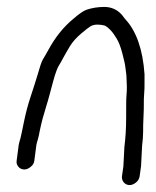

<svg xmlns="http://www.w3.org/2000/svg" viewBox="-20 -489 449 554"><path d="M336 -9 332 19C331 26 333 32 337 37C341 42 347 45 354 45C361 45 367 42 373 37C379 32 382 26 383 19L387 -10L390 -68C392 -84 393 -98 393 -109C393 -120 393 -134 394 -151C395 -168 395 -181 395 -190C395 -199 395 -209 396 -219C397 -229 397 -239 397 -248V-275C392 -347 373 -399 343 -432C338 -437 335 -443 330 -448C317 -462 300 -469 281 -469C262 -469 245 -466 230 -461C221 -458 208 -449 192 -435C165 -413 140 -383 119 -344C114 -335 109 -326 104 -318C99 -310 95 -295 89 -275C83 -255 76 -233 68 -209C60 -185 54 -161 49 -137C44 -113 41 -97 39 -90C37 -83 35 -77 34 -71L28 -25C27 -18 29 -13 33 -8C37 -3 43 0 50 0C57 0 63 -3 69 -8C75 -13 78 -18 79 -25L85 -71C86 -75 87 -80 89 -86C91 -92 93 -102 95 -113C100 -137 106 -159 113 -181C120 -203 126 -227 133 -253C140 -279 146 -294 150 -300C154 -306 158 -314 163 -323C168 -332 174 -343 182 -356C190 -369 201 -381 214 -392C227 -403 236 -410 241 -413C246 -416 253 -418 261 -418C269 -418 276 -417 283 -415C285 -414 291 -410 298 -403C305 -396 311 -387 317 -377C323 -367 328 -354 333 -335C338 -316 341 -303 342 -293C343 -283 345 -274 345 -265C345 -256 346 -248 346 -240C346 -232 346 -223 345 -214C344 -205 344 -183 344 -150C344 -117 342 -89 339 -66Z"/></svg>

Font: AppleStorm
Style: Ita
Weight: 400
Foundry: Cannot Into Space Fonts
Version: Version 1.01